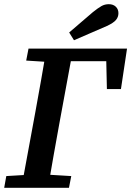

<svg xmlns="http://www.w3.org/2000/svg" viewBox="-20 -896 626 916"><path d="M490 -471 486 -648 532 -604H249L255 -664H586L557 -471ZM0 0 10 -56 145 -64H187L320 -56L309 0ZM82 0 148 -358Q162 -434 175.5 -510.5Q189 -587 202 -664H329L263 -306Q249 -230 235.5 -153Q222 -76 209 0ZM105 -607 116 -664H253L247 -599H232ZM310 -741Q339 -766 367 -790Q395 -814 423 -838Q448 -858 464 -867Q480 -876 499 -876Q520 -876 532.5 -864Q545 -852 545 -833Q545 -815 533.5 -801Q522 -787 490 -772Q451 -755 411.5 -738Q372 -721 333 -704Z"/></svg>

Font: Source Serif 4 SemiBold
Style: Italic
Weight: 600
Italic angle: -12°
Designer: Frank Grießhammer
Foundry: Adobe Systems Incorporated
Version: Version 4.004;hotconv 1.0.116;makeotfexe 2.5.65601